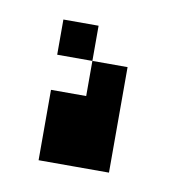

<svg xmlns="http://www.w3.org/2000/svg" viewBox="-40 -37 260 288"><g transform="rotate(10 89.5 107.0)"><path d="M35.7 0H89.3V53.6H35.7ZM89.3 53.6H142.9V107.1H89.3ZM89.3 107.1H142.9V160.7H89.3ZM35.7 107.1H89.3V160.7H35.7ZM35.7 160.7H89.3V214.3H35.7ZM89.3 160.7H142.9V214.3H89.3Z"/></g></svg>

Font: Jersey 10 Charted
Style: Regular
Weight: 400
Designer: Sarah Cadigan-Fried
Version: Version 1.000; ttfautohint (v1.8.4.7-5d5b)